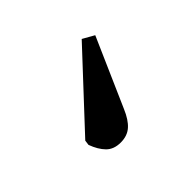

<svg xmlns="http://www.w3.org/2000/svg" viewBox="-66 -183 472 472"><g transform="rotate(-45 170.0 53.0)"><path d="M244.3 -71 274.4 -54 196.1 124Q184.7 151 170 164Q155.3 177 132.3 177Q108.3 177 94.5 163Q80.8 149 72 125L73.7 112Z"/></g></svg>

Font: Literata 36pt
Style: Bold Italic
Weight: 700
Italic angle: -2°
Designer: Latin by Veronika Burian and Jose Scaglione. Greek by Irene Vlachou. Cyrillic by Vera Evstafieva
Foundry: TypeTogether
Version: Version 3.002